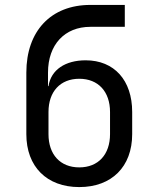

<svg xmlns="http://www.w3.org/2000/svg" viewBox="-20 -750 640 780"><path d="M328 -505C246 -505 187 -467 177 -400H175V-455C175 -569 243 -641 347 -641H487V-730H347C187 -730 87 -624 87 -455V-205C87 -73 170 10 302 10C434 10 517 -73 517 -205V-295C517 -424 444 -505 328 -505ZM427 -205C427 -122 379 -70 302 -70C225 -70 177 -122 177 -205V-295C177 -378 225 -430 302 -430C379 -430 427 -378 427 -295Z"/></svg>

Font: Tekne LDO
Style: Regular
Weight: 400
Monospace: yes
Designer: Alessio Laiso, Mario Rullo, Paolo Rosset
Foundry: Alessio Laiso
Version: Version 1.000;hotconv 1.0.109;makeotfexe 2.5.65596